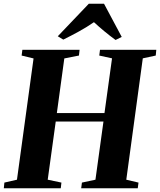

<svg xmlns="http://www.w3.org/2000/svg" viewBox="-34 -1010 858 1030"><path d="M-13.5 0 -10.5 -30.5 57 -46 146 -696.5 82 -712 86 -743H393L389.5 -712L311 -696.5L271 -403.5H526.5L567 -697L498.5 -712L502.5 -743H804.5L801.5 -712L732 -697L643.5 -46L709 -30.5L705 0H401.5L405.5 -30.5L478 -46L521 -358H265L222 -46L295.5 -30.5L292 0ZM276 -815.5 442.5 -990H524L619 -812L586 -795.5Q555 -818 525.5 -842.5Q496 -867 470 -891Q432.5 -865 389.8 -841.5Q347 -818 305.5 -797.5Z"/></svg>

Font: Merriweather 96pt ExtraBold
Style: Italic
Weight: 800
Italic angle: -7.8°
Version: Version 2.101